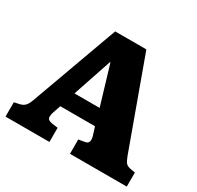

<svg xmlns="http://www.w3.org/2000/svg" viewBox="-151 -872 1070 1045"><g transform="rotate(30 384.0 -350.0)"><path d="M3 0V-90L39 -98Q58 -103 69 -115Q80 -127 89 -152L288 -700H484L685 -147Q696 -118 705 -108Q714 -98 733 -94L765 -88V0H408V-90L448 -97Q480 -102 467 -147L451 -198H233L217 -151Q210 -131 211.5 -115Q213 -99 242 -94L279 -89V0ZM265 -297H423L350 -541H347Z"/></g></svg>

Font: Literata 12pt ExtraBold
Style: Regular
Weight: 800
Designer: Latin by Veronika Burian and Jose Scaglione. Greek by Irene Vlachou. Cyrillic by Vera Evstafieva.
Foundry: TypeTogether
Version: Version 3.002